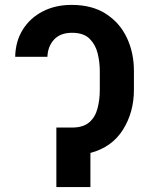

<svg xmlns="http://www.w3.org/2000/svg" viewBox="-20 -757 604 777"><path d="M345.9 0H208.1V-240.8H271.3Q316.8 -240.8 341.1 -261.9Q365.4 -283 374.6 -318Q383.9 -353 383.9 -394.2V-469.5Q383.9 -504.6 375.4 -540.3Q366.8 -576 342.7 -600.1Q318.5 -624.3 271.3 -624.3Q224.1 -624.3 198.7 -596.8Q173.3 -569.2 171.9 -527H41.5Q42.6 -589.5 72.1 -636.9Q101.6 -684.3 152.9 -710.8Q204.2 -737.2 269.5 -737.2Q352.3 -737.2 408.4 -701.2Q464.5 -665.1 493.3 -604.4Q522 -543.7 522 -469.5V-394.2Q522 -302.6 477.5 -231.9Q432.9 -161.2 345.9 -138.1Z"/></svg>

Font: Linik Sans SemiBold
Style: Regular
Weight: 600
Designer: Rasmus Andersson (font), Cristiano Sobral (main changes)
Foundry: rsms
Version: Version 3.018;June 1, 2022;FontCreator 14.0.0.2814 64-bit; t